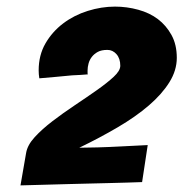

<svg xmlns="http://www.w3.org/2000/svg" viewBox="-20 -749 555 581"><path d="M42 -188 59 -286Q63 -310 85 -334Q107 -358 139 -382.5Q171 -407 207 -431Q243 -455 273.5 -476.5Q304 -498 324 -516.5Q344 -535 344 -550Q344 -572 332.5 -585Q321 -598 305 -598Q287 -598 276 -592Q265 -586 258 -577Q251 -568 248 -557Q245 -546 245 -536V-527Q245 -525 246 -524Q224 -522 198 -521Q177 -519 150.5 -516.5Q124 -514 99 -512Q98 -518 97.5 -524Q97 -530 97 -536Q97 -582 117.5 -617.5Q138 -653 171 -678Q204 -703 245.5 -716Q287 -729 328 -729Q364 -729 398.5 -719.5Q433 -710 458 -691Q483 -672 499 -643Q515 -614 515 -574Q515 -536 492.5 -500Q470 -464 430.5 -430Q391 -396 336.5 -364Q282 -332 220 -302Q241 -302 276 -303Q311 -304 347.5 -306Q384 -308 427 -310L410 -198Q391 -197 365 -196.5Q339 -196 309 -195Q279 -194 248 -193.5Q217 -193 188 -192Q118 -190 42 -188Z"/></svg>

Font: Bangers
Style: Regular
Weight: 400
Designer: vernon adams
Foundry: Vernon Adams
Version: Version 2.000